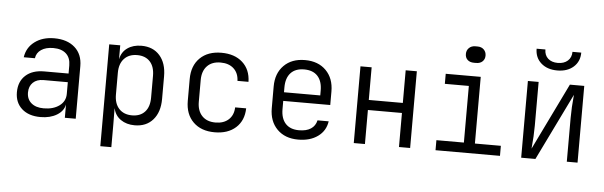

<svg xmlns="http://www.w3.org/2000/svg" viewBox="-56 -988 4311 1371"><g transform="rotate(5 2100.0 -302.5)"><path d="M505 -377V0H427V-96Q418 -48 370 -19Q322 10 253 10Q168 10 119 -34Q70 -78 70 -152Q70 -229 118.5 -273Q167 -317 251 -317H426V-375Q426 -430 393.5 -459.5Q361 -489 302 -489Q249 -489 215.5 -466.5Q182 -444 177 -405H97Q107 -475 163 -517Q219 -559 303 -559Q396 -559 450.5 -510.5Q505 -462 505 -377ZM426 -171V-255H252Q204 -255 176.5 -228.5Q149 -202 149 -157Q149 -109 181.5 -81.5Q214 -54 270 -54Q339 -54 382.5 -86Q426 -118 426 -171Z M1107 -357V-194Q1107 -100 1059 -45Q1011 10 928 10Q869 10 828 -18.5Q787 -47 776 -97H775L776 15V180H697V-550H776V-453H777Q787 -503 827.5 -531.5Q868 -560 928 -560Q1011 -560 1059 -505.5Q1107 -451 1107 -357ZM1028 -353Q1028 -419 995 -455Q962 -491 903 -491Q844 -491 810 -454.5Q776 -418 776 -353V-197Q776 -132 810 -95.5Q844 -59 903 -59Q962 -59 995 -95Q1028 -131 1028 -197Z M1291 -197V-353Q1291 -449 1347.5 -504.5Q1404 -560 1501 -560Q1596 -560 1652.5 -509Q1709 -458 1711 -370H1632Q1630 -426 1595 -458Q1560 -490 1501 -490Q1439 -490 1404.5 -453.5Q1370 -417 1370 -353V-197Q1370 -133 1404.5 -96.5Q1439 -60 1501 -60Q1560 -60 1595 -92Q1630 -124 1632 -180H1711Q1709 -92 1652.5 -41Q1596 10 1501 10Q1404 10 1347.5 -45.5Q1291 -101 1291 -197Z M2307 -256H1970V-197Q1970 -130 2003.5 -93.5Q2037 -57 2100 -57Q2153 -57 2185 -78Q2217 -99 2226 -139H2306Q2296 -70 2240.5 -30Q2185 10 2100 10Q2005 10 1949 -46.5Q1893 -103 1893 -197V-353Q1893 -447 1949 -503.5Q2005 -560 2100 -560Q2195 -560 2251 -503.5Q2307 -447 2307 -353ZM1970 -318H2230V-353Q2230 -420 2196.5 -456.5Q2163 -493 2100 -493Q2037 -493 2003.5 -456.5Q1970 -420 1970 -353Z M2578 0H2498V-550H2578V-316H2822V-550H2902V0H2822V-244H2578Z M3303 -646Q3274 -646 3257 -661.5Q3240 -677 3240 -704Q3240 -730 3257.5 -747Q3275 -764 3303 -764H3319Q3347 -764 3364 -747Q3381 -730 3381 -704Q3381 -678 3364 -662Q3347 -646 3319 -646ZM3546 0H3084V-72H3281V-478H3109V-550H3360V-72H3546Z M3698 0V-550H3775V-237Q3775 -163 3766 -71L3999 -550H4102V0H4025V-313Q4025 -387 4034 -480L3800 0ZM3740 -785H3803Q3803 -744 3829 -720.5Q3855 -697 3899 -697Q3944 -697 3970.5 -721Q3997 -745 3997 -785H4060Q4060 -721 4016 -682Q3972 -643 3900 -643Q3828 -643 3784 -682Q3740 -721 3740 -785Z"/></g></svg>

Font: JetBrains Mono Semi Light
Style: Regular
Weight: 350
Monospace: yes
Designer: Philipp Nurullin, Konstantin Bulenkov
Foundry: JetBrains
Version: 2.002